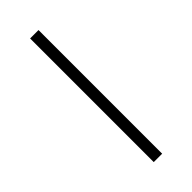

<svg xmlns="http://www.w3.org/2000/svg" viewBox="-289 -847 1001 1001"><g transform="rotate(-45 212.0 -346.0)"><path d="M181.2 109.9V-801.8H243.2V109.9Z"/></g></svg>

Font: Literata Book
Style: Regular
Weight: 400
Designer: Latin by Veronika Burian and Jose Scaglione. Greek by Irene Vlachou. Cyrillic by Vera Evstafieva
Foundry: TypeTogether
Version: Version 2.003;PS 002.003;hotconv 1.0.88;makeotf.lib2.5.64775